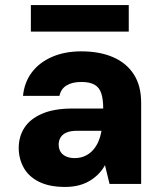

<svg xmlns="http://www.w3.org/2000/svg" viewBox="-20 -727 643 759"><path d="M237 12Q175 12 134 -8.5Q93 -29 73.5 -64.5Q54 -100 54 -142Q54 -187 76.5 -222Q99 -257 146.5 -277.5Q194 -298 267 -298H388Q388 -334 380.5 -357.5Q373 -381 354 -392Q335 -403 301 -403Q266 -403 243.5 -389.5Q221 -376 215 -348H71Q76 -401 105.5 -440.5Q135 -480 185.5 -502Q236 -524 301 -524Q374 -524 427 -501Q480 -478 509 -433Q538 -388 538 -321V0H413L395 -74Q384 -54 368.5 -38.5Q353 -23 333.5 -11.5Q314 0 290 6Q266 12 237 12ZM275 -102Q297 -102 315 -110Q333 -118 346.5 -132.5Q360 -147 368.5 -166.5Q377 -186 381 -209V-210H285Q260 -210 244 -203.5Q228 -197 220 -184.5Q212 -172 212 -156Q212 -138 220 -126Q228 -114 242.5 -108Q257 -102 275 -102ZM102 -602V-707H489V-602Z"/></svg>

Font: DM Sans 12pt Black
Style: Regular
Weight: 900
Version: Version 4.004;gftools[0.9.30]